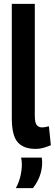

<svg xmlns="http://www.w3.org/2000/svg" viewBox="-20 -760 283 993"><path d="M160 -740V-163Q160 -124 170.5 -112.5Q181 -101 198 -101Q212 -101 233 -107L243 -9Q227 -2 206.5 4Q186 10 163 10Q102 10 71.5 -24.5Q41 -59 41 -149V-740ZM62 213Q79 181 86 149.5Q93 118 93 90Q93 80 92 71.5Q91 63 89 55H196Q198 67 198 80Q198 118 185 152Q172 186 150 213Z"/></svg>

Font: Georama Semi Condensed SemiBold
Style: Regular
Weight: 600
Width: 4
Designer: Jean-Baptiste Levee
Foundry: Production Type
Version: Version 1.000